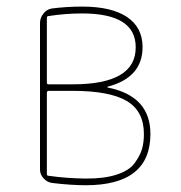

<svg xmlns="http://www.w3.org/2000/svg" viewBox="-20 -547 540 574"><path d="M120.1 -269.5V-27.3Q120.1 -21.5 125 -21.5Q180.7 -13.7 235.8 -13.2Q291 -12.7 328.6 -24.9Q366.2 -37.1 382.3 -59.1Q398.4 -81.1 404.3 -100.6Q410.2 -120.1 410.2 -146.5Q410.2 -214.8 358.9 -245.1Q307.6 -275.4 197.3 -275.4H125Q120.1 -274.4 120.1 -269.5ZM120.1 -493.2V-299.8Q120.1 -294.9 125 -294.9H197.3Q386.7 -294.9 385.7 -406.2Q385.7 -506.8 225.6 -506.8Q175.8 -506.8 125 -499Q120.1 -499 120.1 -493.2ZM135.7 0Q121.1 -2 110.4 -13.7Q99.6 -25.4 99.6 -40V-478.5Q99.6 -493.2 109.4 -505.9Q119.1 -518.6 133.8 -521.5Q178.7 -527.3 225.6 -527.3Q313.5 -527.3 359.9 -496.1Q406.2 -464.8 406.2 -406.2Q406.2 -315.4 302.7 -288.1Q300.8 -288.1 300.8 -286.1Q300.8 -285.2 302.7 -285.2Q429.7 -259.8 429.7 -146.5Q429.7 6.8 236.3 6.8Q193.4 6.8 135.7 0Z"/></svg>

Font: Rounded-X Mgen+ 1mn thin
Style: Regular
Weight: 100
Designer: [Source Han Sans]
Ryoko NISHIZUKA  (kana & ideographs); Paul D. Hunt (Latin, Greek & Cyrillic); Wenlong ZHANG  (bopomofo
Version: Version 1.059.20150602